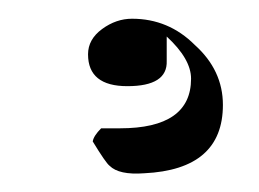

<svg xmlns="http://www.w3.org/2000/svg" viewBox="-20 -117 277 205"><path d="M134 68Q107 70 97 60Q93 57 79 34Q80 28 88 20H108Q184 20 184 -33Q184 -54 158 -78V-52Q159 -25 116 -25Q74 -25 74 -59Q74 -75 89 -86Q104 -97 121 -97Q160 -97 188 -69Q218 -42 218 -5Q218 64 134 68Z"/></svg>

Font: Ekushey Buriganga
Style: Regular
Weight: 400
Designer: Al Mamun Sumon
Foundry: Al Mamun Sumon
Version: Version 1.0